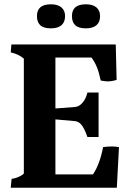

<svg xmlns="http://www.w3.org/2000/svg" viewBox="-20 -874 599 894"><path d="M91 -66V-601Q67 -622 30 -630L33 -667H519L523 -502Q500 -495 481 -495Q471 -495 449 -499Q441 -537 431 -561.5Q421 -586 406 -606H238V-369L331 -376Q349 -378 364.5 -396Q380 -414 387 -443H439V-236H387Q373 -276 360 -292Q347 -308 330 -310L238 -318V-62H413Q445 -110 460 -189Q481 -192 501 -192Q518 -192 534 -189L524 0H30L34 -41Q50 -43 67 -50.5Q84 -58 91 -66ZM152 -799Q152 -854 217 -854Q249 -854 266 -839.5Q283 -825 283 -799Q283 -771 266 -756.5Q249 -742 217 -742Q183 -742 167.5 -756.5Q152 -771 152 -799ZM315 -799Q315 -854 380 -854Q412 -854 429 -839.5Q446 -825 446 -799Q446 -771 429 -756.5Q412 -742 380 -742Q346 -742 330.5 -756.5Q315 -771 315 -799Z"/></svg>

Font: Caladea
Style: Bold
Weight: 700
Designer: Carolina Giovagnoli and Andres Torresi
Foundry: Carolina Giovagnoli & Andres Torresi
Version: Version 1.001